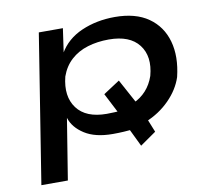

<svg xmlns="http://www.w3.org/2000/svg" viewBox="-77 -596 962 864"><g transform="rotate(-10 404.0 -164.0)"><path d="M44 180 152 -499H262L246 -387H244Q279 -448 348 -478Q417 -508 500 -508Q595 -508 653.5 -467Q712 -426 732 -355Q752 -284 730 -193Q712 -138 666 -91.5Q620 -45 556 -19L563 -35L590 32L517 83L473 -8L500 3Q476 6 451.5 7.5Q427 9 401 9Q321 9 272.5 -22Q224 -53 210 -98V-99L165 180ZM390 -85Q408 -85 425.5 -86Q443 -87 460 -88L447 -71L394 -174L469 -223L532 -107L516 -112Q550 -127 574.5 -154Q599 -181 612 -219Q635 -305 593.5 -359Q552 -413 456 -413Q404 -413 359.5 -399.5Q315 -386 283 -357Q251 -328 235 -283Q213 -195 254 -140Q295 -85 390 -85Z"/></g></svg>

Font: Nunito Sans 7pt Expanded SemiBold
Style: Italic
Weight: 600
Width: 7
Italic angle: -9°
Designer: Vernon Adams
Foundry: Vernon Adams
Version: Version 3.101;gftools[0.9.27]